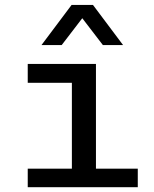

<svg xmlns="http://www.w3.org/2000/svg" viewBox="-20 -776 640 796"><path d="M278 0V-432.8H95V-511H377.8V0ZM95 0V-76.8H551.2V0ZM152 -589.2 276.8 -755.5H365.5L490.2 -589.2H406.5L290 -741H352.2L235.8 -589.2Z"/></svg>

Font: Chivo Mono Medium
Style: Regular
Weight: 500
Monospace: yes
Designer: Hector Gatti
Foundry: Omnibus-Type
Version: Version 1.008